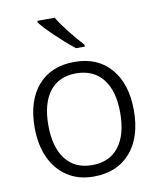

<svg xmlns="http://www.w3.org/2000/svg" viewBox="-86 -835 763 913"><g transform="rotate(-10 295.5 -378.0)"><path d="M157 -758V-766H241Q254 -742 288.5 -697.5Q323 -653 358 -615V-606H315Q270 -642 222.5 -687.5Q175 -733 157 -758ZM56 -267Q56 -397 119.5 -470Q183 -543 296 -543Q408 -543 471.5 -469Q535 -395 535 -267Q535 -137 470.5 -63.5Q406 10 293 10Q219 10 165.5 -25.5Q112 -61 84 -123.5Q56 -186 56 -267ZM469 -267Q469 -373 423.5 -430.5Q378 -488 294 -488Q211 -488 166.5 -430.5Q122 -373 122 -267Q122 -162 167 -103.5Q212 -45 295 -45Q379 -45 424 -103Q469 -161 469 -267Z"/></g></svg>

Font: OpenSansMMV
Style: Light
Weight: 300
Foundry: Ascender Corporation
Version: Version 4.001